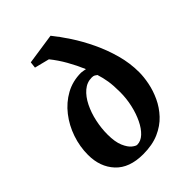

<svg xmlns="http://www.w3.org/2000/svg" viewBox="-216 -847 967 967"><g transform="rotate(-45 267.5 -364.0)"><path d="M505.9 -294.9Q505.9 -261.2 497.8 -220.2Q489.7 -179.2 470.7 -138.2Q451.7 -97.2 419.9 -63.2Q388.2 -29.3 340.8 -8.5Q293.5 12.2 228 12.2Q129.9 12.2 79.3 -42.2Q28.8 -96.7 28.8 -182.1Q28.8 -241.2 48.1 -297.9Q67.4 -354.5 103 -400.1Q138.7 -445.8 187.7 -472.9Q236.8 -500 296.9 -500Q301.8 -500 311.8 -498Q321.8 -496.1 327.1 -495.1Q308.1 -540 283.7 -583Q259.3 -626 230 -662.1L150.9 -682.1L154.8 -715.8L319.8 -740.2Q349.6 -703.6 382.1 -654.1Q414.6 -604.5 442.6 -545.7Q470.7 -486.8 488.3 -423.1Q505.9 -359.4 505.9 -294.9ZM367.2 -292Q367.2 -338.4 362.1 -370.8Q356.9 -403.3 347.2 -433.1Q341.8 -437.5 335.4 -441.2Q329.1 -444.8 317.9 -444.8Q283.2 -444.8 255.9 -421.4Q228.5 -397.9 209.5 -359.4Q190.4 -320.8 180.7 -275.4Q170.9 -230 170.9 -186Q170.9 -132.3 184.6 -100.8Q198.2 -69.3 214.8 -56.2Q231.4 -43 240.2 -43Q266.6 -43 289.6 -64.5Q312.5 -85.9 329.8 -121.8Q347.2 -157.7 357.2 -201.9Q367.2 -246.1 367.2 -292Z"/></g></svg>

Font: Charis
Style: Bold Italic
Weight: 700
Italic angle: -11°
Designer: Walt Agee, Miriam Martin, Annie Olsen, Victor Gaultney, Lorna Priest, Alan Ward, Bob Hallissy, Martin Hosken, Sharon Cor
Foundry: SIL Global
Version: Version 7.000